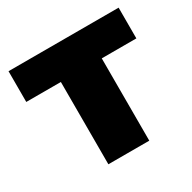

<svg xmlns="http://www.w3.org/2000/svg" viewBox="-126 -670 800 798"><g transform="rotate(-30 274.0 -271.0)"><path d="M175.8 0V-395H9.8V-542.5H538.1V-395H372.1V0Z"/></g></svg>

Font: Inter 16pt Black
Style: Regular
Weight: 900
Version: Version 4.001;git-66647c0bb